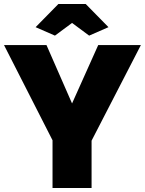

<svg xmlns="http://www.w3.org/2000/svg" viewBox="-26 -934 720 954"><path d="M151 -799 264 -914H400L513 -799L417 -757L332 -820L247 -757ZM205 -710 332 -420 462 -710H674L429 -235V0H235V-237L-6 -710Z"/></svg>

Font: Raleway-v4020 Black
Style: Regular
Weight: 900
Designer: Matt McInerney, Pablo Impallari, Rodrigo Fuenzalida
Foundry: Matt McInerney, Pablo Impallari, Rodrigo Fuenzalida
Version: Version 4.020;PS 004.020;hotconv 1.0.88;makeotf.lib2.5.64775